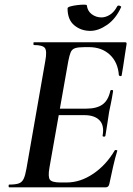

<svg xmlns="http://www.w3.org/2000/svg" viewBox="-20 -807 571 827"><path d="M20 0Q17 0 17 -6Q17 -12 20 -12Q47 -12 61 -17Q75 -22 82 -37Q89 -52 94 -81L175 -544Q183 -587 173.5 -600Q164 -613 126 -613Q124 -613 124 -619Q124 -625 126 -625H519Q527 -625 525 -616Q522 -597 518 -571Q514 -545 510.5 -521Q507 -497 504 -482Q503 -478 497.5 -479.5Q492 -481 492 -483Q488 -539 453 -571.5Q418 -604 363 -604H345Q317 -604 303.5 -599.5Q290 -595 284.5 -582Q279 -569 274 -543L193 -85Q186 -45 195 -33Q204 -21 241 -21H267Q326 -21 381.5 -58.5Q437 -96 474 -159Q476 -162 481.5 -160.5Q487 -159 485 -157Q476 -128 467 -88.5Q458 -49 451 -15Q448 0 435 0ZM434 -222Q433 -218 427 -218.5Q421 -219 422 -223Q430 -267 408.5 -289Q387 -311 344 -311H187L191 -339H351Q396 -339 421 -356.5Q446 -374 455 -415Q456 -420 462 -419.5Q468 -419 467 -414Q462 -382 458 -363.5Q454 -345 450 -325Q446 -300 442.5 -275.5Q439 -251 434 -222ZM369 -674Q329 -674 300 -698Q271 -722 271 -771Q271 -776 283.5 -779.5Q296 -783 312.5 -785Q329 -787 341.5 -787Q354 -787 354 -784Q357 -759 375.5 -745.5Q394 -732 417 -732Q435 -732 453.5 -743.5Q472 -755 485 -780Q489 -785 496 -782Q503 -779 502 -777Q479 -726 441.5 -700Q404 -674 369 -674Z"/></svg>

Font: Cormorant Light
Style: Bold Italic
Weight: 700
Italic angle: -10°
Version: Version 4.000